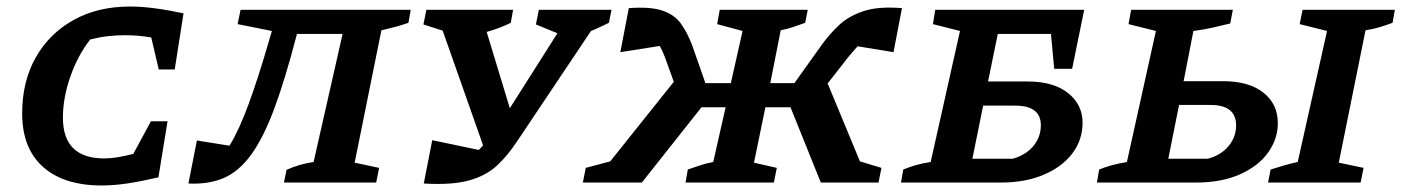

<svg xmlns="http://www.w3.org/2000/svg" viewBox="-20 -560 4299 589"><path d="M292 9Q176 9 112 -48Q48 -105 48 -212Q48 -310 89.5 -383.5Q131 -457 205.5 -498.5Q280 -540 379 -540Q414 -540 455.5 -534.5Q497 -529 543 -519L516 -347H467L444 -445Q406 -452 363 -452Q337 -452 311 -449Q285 -446 257 -439Q219 -391 196 -325.5Q173 -260 173 -199Q173 -74 300 -74Q336 -74 389 -88L443 -188H494L466 -16Q410 -3 369 3Q328 9 292 9Z M558 3 584 -129 684 -113Q714 -162 743.5 -243Q773 -324 802 -424L814 -465L709 -486L718 -530H1240L1233 -490Q1213 -483 1192.5 -477.5Q1172 -472 1150 -467L1068 -61L1143 -45L1134 0H851L859 -39Q899 -57 942 -63L1031 -456H891Q855 -317 821.5 -227Q788 -137 750.5 -85.5Q713 -34 666.5 -14Q620 6 558 3Z M1280 3 1306 -130 1449 -100Q1455 -107 1462 -114L1338 -466L1279 -485L1288 -530H1554L1547 -490Q1512 -473 1473 -462L1544 -228L1690 -458L1624 -485L1633 -530H1856L1848 -490Q1833 -483 1819.5 -476.5Q1806 -470 1793 -465L1568 -129Q1538 -83 1504.5 -52Q1471 -21 1419 -6.5Q1367 8 1280 3Z M1949 0H1768L1777 -45L1852 -65L2047 -309L2020 -384Q2013 -403 2004 -419L1883 -400L1909 -535Q1975 -540 2012 -527.5Q2049 -515 2068.5 -488Q2088 -461 2103 -422L2144 -305H2222L2258 -465L2180 -486L2188 -530H2458L2450 -490Q2428 -482 2413 -477Q2398 -472 2375 -467L2343 -305H2417L2502 -424Q2525 -456 2554.5 -483.5Q2584 -511 2629.5 -526Q2675 -541 2747 -535L2721 -400L2611 -418Q2596 -402 2580 -382L2519 -304L2618 -65L2684 -45L2675 0H2498L2405 -231H2328L2293 -61L2363 -45L2354 0H2083L2090 -40Q2111 -47 2128.5 -53Q2146 -59 2168 -63L2206 -231H2132Z M2744 0 2751 -40Q2768 -47 2788 -53Q2808 -59 2835 -63L2925 -465L2842 -486L2849 -530H3306L3269 -349H3214L3204 -456H3041L3011 -310H3133Q3212 -310 3256.5 -274.5Q3301 -239 3301 -184Q3301 -130 3269 -88.5Q3237 -47 3180.5 -23.5Q3124 0 3051 0ZM2963 -73H3087Q3128 -85 3150.5 -112.5Q3173 -140 3173 -176Q3173 -236 3094 -236H2996Z M3345 0 3352 -40Q3388 -55 3437 -63L3526 -465L3442 -486L3450 -530H3762L3754 -488Q3726 -481 3699 -475Q3672 -469 3641 -465L3611 -311H3732Q3811 -311 3855.5 -276Q3900 -241 3900 -182Q3900 -134 3870.5 -92.5Q3841 -51 3784.5 -25.5Q3728 0 3649 0ZM3870 0 3878 -40Q3898 -46 3917.5 -52Q3937 -58 3961 -63L4051 -465L3967 -486L3976 -530H4259L4252 -490Q4233 -483 4213.5 -477Q4194 -471 4169 -467L4087 -61L4163 -45L4154 0ZM3564 -73H3685Q3726 -84 3749 -112Q3772 -140 3772 -175Q3772 -238 3694 -238H3597Z"/></svg>

Font: Piazzolla SC SemiBold
Style: Italic
Weight: 600
Italic angle: -11.3°
Designer: Juan Pablo del Peral
Foundry: Huerta Tipografica
Version: Version 1.330